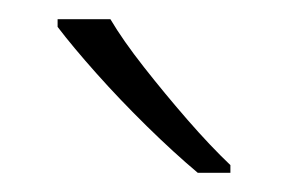

<svg xmlns="http://www.w3.org/2000/svg" viewBox="-20 -786 300 200"><path d="M95 -766Q108 -744 130 -716Q152 -688 175.5 -661Q199 -634 220 -614V-606H186Q161 -627 133 -654.5Q105 -682 80.5 -709.5Q56 -737 40 -758V-766Z"/></svg>

Font: Noto Kufi Arabic ExtraLight
Style: Regular
Weight: 200
Designer: Monotype Design Team, David Williams, Khaled Hosny
Foundry: Google LLC
Version: Version 2.109; ttfautohint (v1.8.4.7-5d5b)